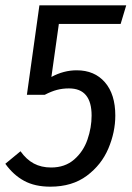

<svg xmlns="http://www.w3.org/2000/svg" viewBox="-23 -689 496 721"><path d="M430 -599H198L170 -400Q216 -425 265 -425Q332 -425 371 -380Q410 -335 410 -255Q410 -193 384 -131.5Q358 -70 303 -29Q248 12 166 12Q108 12 67.5 -10Q27 -32 -3 -74L54 -121Q76 -90 104 -75Q132 -60 169 -60Q221 -60 255.5 -90Q290 -120 305.5 -165Q321 -210 321 -255Q321 -357 236 -357Q212 -357 191 -351.5Q170 -346 145 -333H78L125 -669H451Z"/></svg>

Font: Fira Sans Condensed
Style: Italic
Weight: 400
Width: 3
Italic angle: -8°
Designer: bBox Type GmbH & Carrois Corporate GbR & Edenspiekermann AG
Foundry: bBox Type GmbH & Carrois Corporate GbR & Edenspiekermann AG
Version: Version 4.301